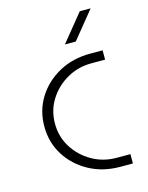

<svg xmlns="http://www.w3.org/2000/svg" viewBox="-108 -768 645 836"><g transform="rotate(-15 214.5 -350.0)"><path d="M330 0Q251 0 189 -34Q127 -68 91 -125.5Q55 -183 55 -255Q55 -327 91 -384.5Q127 -442 189 -476Q251 -510 330 -510H386V-468H324Q264 -468 214 -439.5Q164 -411 133.5 -363Q103 -315 103 -255Q103 -195 133.5 -147Q164 -99 214 -70.5Q264 -42 324 -42H386V0ZM234 -577 334 -700H383L283 -577Z"/></g></svg>

Font: MuseoModerno Thin ExtraLight
Style: Regular
Weight: 250
Version: Version 1.002